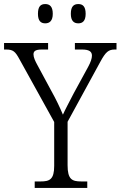

<svg xmlns="http://www.w3.org/2000/svg" viewBox="-27 -926 594 946"><path d="M359 -811C380 -811 395 -823 395 -858C395 -895 380 -906 359 -906C337 -906 322 -895 322 -858C322 -823 337 -811 359 -811ZM196 -811C217 -811 233 -823 233 -858C233 -895 217 -906 196 -906C174 -906 160 -895 160 -858C160 -823 174 -811 196 -811ZM144 0H403V-32H373C328 -32 306 -42 306 -112V-326L467 -621C494 -671 508 -682 539 -682H547V-714H342V-682H377C412 -682 426 -672 426 -652C426 -638 420 -620 407 -596L335 -464C313 -421 294 -386 283 -361C268 -397 249 -437 226 -478L157 -606C147 -624 138 -643 138 -658C138 -671 144 -682 178 -682H210V-714H-7V-682H3C37 -682 48 -673 69 -634L240 -325V-109C240 -42 218 -32 173 -32H144Z"/></svg>

Font: Noto Serif Myanmar SemiCondensed Light
Style: Regular
Weight: 300
Width: 4
Designer: Ben Mitchell and the Monotype Design Team
Foundry: Monotype Imaging Inc.
Version: Version 2.106